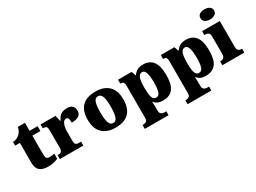

<svg xmlns="http://www.w3.org/2000/svg" viewBox="-52 -1577 3461 2597"><g transform="rotate(-30 1678.5 -278.0)"><path d="M264 10Q187 10 141.5 -26Q96 -62 96 -150V-460H22V-519Q65 -519 93 -535.5Q121 -552 135 -568Q149 -582 161.5 -606Q174 -630 181 -661H291V-536H417V-460H291V-170Q291 -130 302.5 -111Q314 -92 350 -92Q370 -92 390 -95Q410 -98 426 -102V-22Q408 -13 367 -1.5Q326 10 264 10Z M454 0V-61H459Q482 -61 497.5 -66Q513 -71 521.5 -86.5Q530 -102 530 -133V-407Q530 -437 523.5 -451.5Q517 -466 503 -470.5Q489 -475 467 -475H463V-536H696L717 -443H722Q739 -482 761 -505.5Q783 -529 812 -539Q841 -549 880 -549Q939 -549 964.5 -520.5Q990 -492 990 -450Q990 -394 949 -370Q908 -346 841 -346Q841 -387 833.5 -410Q826 -433 798 -433Q780 -433 766.5 -420Q753 -407 744 -384.5Q735 -362 730 -334.5Q725 -307 725 -278V-128Q725 -99 732.5 -84.5Q740 -70 754 -65.5Q768 -61 786 -61H821V0Z M1323 10Q1194 10 1120 -60Q1046 -130 1046 -271Q1046 -412 1117 -481.5Q1188 -551 1326 -551Q1455 -551 1529 -481.5Q1603 -412 1603 -271Q1603 -130 1532 -60Q1461 10 1323 10ZM1325 -61Q1355 -61 1373 -85Q1391 -109 1398.5 -156Q1406 -203 1406 -271Q1406 -375 1387.5 -427Q1369 -479 1324 -479Q1279 -479 1261.5 -427Q1244 -375 1244 -271Q1244 -168 1262 -114.5Q1280 -61 1325 -61Z M1654 221V160H1669Q1678 160 1693 156Q1708 152 1720 139Q1732 126 1732 100V-403Q1732 -435 1725.5 -450Q1719 -465 1707 -470Q1695 -475 1678 -475H1673V-536H1885L1909 -467H1913Q1934 -501 1971 -523.5Q2008 -546 2066 -546Q2166 -546 2218.5 -478Q2271 -410 2271 -264Q2271 -119 2219 -53Q2167 13 2063 13Q2014 13 1982.5 -1.5Q1951 -16 1929 -44H1923Q1924 -27 1925 -9Q1926 9 1926.5 27.5Q1927 46 1927 66V96Q1927 124 1939 137.5Q1951 151 1966 155.5Q1981 160 1989 160H2025V221ZM2003 -68Q2042 -68 2059 -114.5Q2076 -161 2076 -261Q2076 -356 2059.5 -409.5Q2043 -463 2006 -463Q1975 -463 1957.5 -439Q1940 -415 1933.5 -370.5Q1927 -326 1927 -264Q1927 -196 1933.5 -152.5Q1940 -109 1956.5 -88.5Q1973 -68 2003 -68Z M2322 221V160H2337Q2346 160 2361 156Q2376 152 2388 139Q2400 126 2400 100V-403Q2400 -435 2393.5 -450Q2387 -465 2375 -470Q2363 -475 2346 -475H2341V-536H2553L2577 -467H2581Q2602 -501 2639 -523.5Q2676 -546 2734 -546Q2834 -546 2886.5 -478Q2939 -410 2939 -264Q2939 -119 2887 -53Q2835 13 2731 13Q2682 13 2650.5 -1.5Q2619 -16 2597 -44H2591Q2592 -27 2593 -9Q2594 9 2594.5 27.5Q2595 46 2595 66V96Q2595 124 2607 137.5Q2619 151 2634 155.5Q2649 160 2657 160H2693V221ZM2671 -68Q2710 -68 2727 -114.5Q2744 -161 2744 -261Q2744 -356 2727.5 -409.5Q2711 -463 2674 -463Q2643 -463 2625.5 -439Q2608 -415 2601.5 -370.5Q2595 -326 2595 -264Q2595 -196 2601.5 -152.5Q2608 -109 2624.5 -88.5Q2641 -68 2671 -68Z M2993 0V-61H3005Q3024 -61 3038 -68Q3052 -75 3060 -91Q3068 -107 3068 -135V-409Q3068 -434 3059.5 -448Q3051 -462 3037 -468.5Q3023 -475 3005 -475H2986V-536H3262V-131Q3262 -105 3270 -89.5Q3278 -74 3292.5 -67.5Q3307 -61 3325 -61H3336V0ZM3160 -619Q3115 -619 3084.5 -639.5Q3054 -660 3054 -698Q3054 -739 3084.5 -758Q3115 -777 3160 -777Q3203 -777 3235 -758Q3267 -739 3267 -698Q3267 -660 3235 -639.5Q3203 -619 3160 -619Z"/></g></svg>

Font: Noto Serif Kannada Black
Style: Regular
Weight: 900
Version: Version 2.003